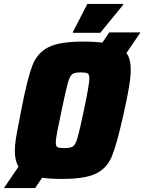

<svg xmlns="http://www.w3.org/2000/svg" viewBox="-52 -909 740 984"><path d="M596 -637Q618 -608 618 -553Q618 -516 609.5 -464.5Q601 -413 584 -337L579 -315Q546 -167 521 -107Q496 -47 440.5 -19.5Q385 8 266 8Q206 8 164 2L128 55H-32L43 -55Q24 -86 24 -135Q24 -164 29.5 -199Q35 -234 49 -303L58 -351Q89 -509 114 -573.5Q139 -638 196 -667Q253 -696 377 -696Q426 -696 473 -691L508 -743H668ZM406 -507Q406 -528 397 -533Q388 -538 362 -538Q331 -538 318.5 -529Q306 -520 296 -485Q286 -450 264 -344Q251 -283 242.5 -240Q234 -197 234 -179Q234 -159 243 -154.5Q252 -150 279 -150Q310 -150 322.5 -159Q335 -168 345.5 -203.5Q356 -239 378 -344Q406 -477 406 -507ZM322 -741V-746L396 -889H579V-884L462 -741Z"/></svg>

Font: Saira Semi Condensed Black
Style: Italic
Weight: 900
Width: 4
Italic angle: -12°
Designer: Hector Gatti with collaboration of the Omnibus-Type team
Foundry: Omnibus-Type
Version: Version 1.001; ttfautohint (v1.8)